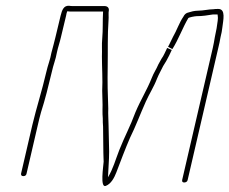

<svg xmlns="http://www.w3.org/2000/svg" viewBox="-20 -616 794 665"><path d="M632 -553C633 -556 656 -560 661 -560C682 -560 699 -563 718 -566H733H734C734 -566 733 -564 734 -563C735 -557 735 -551 734 -544C732 -527 729 -509 724 -487C722 -475 720 -463 717 -450L611 7C610 13 612 16 618 16C624 16 629 13 630 7L736 -450C739 -463 742 -475 744 -488C747 -500 749 -510 750 -520C753 -546 763 -585 736 -585C730 -585 724 -585 719 -584C703 -584 684 -579 666 -579C660 -579 653 -578 648 -577C633 -572 623 -574 615 -558C601 -538 592 -510 579 -488C573 -477 568 -464 562 -454L577 -446C598 -479 613 -521 632 -553ZM342 -595H234C229 -595 224 -595 219 -596C201 -597 195 -582 190 -562L172 -487C168 -469 163 -453 158 -433C154 -409 146 -392 140 -365C126 -304 106 -242 92 -183L53 -15C52 -9 55 -6 61 -6C67 -6 71 -9 72 -15L111 -183C114 -197 118 -212 122 -227C136 -270 148 -319 159 -365C165 -393 173 -410 177 -434C181 -453 187 -469 191 -487L209 -562C210 -568 211 -573 213 -577C218 -576 224 -576 230 -576H337C335 -544 337 -514 334 -481C332 -461 334 -442 333 -421C333 -384 336 -339 334 -302C334 -280 336 -258 335 -236C335 -220 335 -220 336 -206C336 -197 336 -187 337 -177L338 -87C338 -75 339 -65 339 -56C338 -39 326 35 346 28C365 21 376 -1 383 -19C397 -56 414 -101 430 -138C449 -176 467 -224 485 -264C497 -291 513 -315 524 -344C530 -359 539 -374 545 -387L556 -405C564 -419 568 -428 575 -443L559 -450L550 -431C547 -424 543 -418 539 -412L528 -392C522 -377 512 -363 506 -347C488 -302 469 -274 449 -227C431 -178 412 -144 393 -96C379 -60 372 -32 354 -2C355 -33 358 -59 358 -91L356 -182C356 -202 354 -218 355 -240C353 -287 352 -335 353 -385C354 -440 352 -492 356 -548C357 -555 355 -573 357 -580C358 -589 352 -595 342 -595Z"/></svg>

Font: Electronic
Style: ExThnIt
Weight: 100
Version: Version 1.011